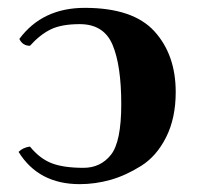

<svg xmlns="http://www.w3.org/2000/svg" viewBox="-20 -464 510 494"><path d="M194.8 -32.2Q238.8 -32.2 265.4 -65.7Q292 -99.1 292 -195.8Q292 -295.9 269.5 -348.9Q247.1 -401.9 185.1 -401.9Q138.2 -401.9 110.6 -388.4Q83 -375 57.1 -346.2Q38.1 -346.2 29.8 -363.8Q88.9 -443.8 198.2 -443.8Q322.3 -443.8 377.2 -383.5Q432.1 -323.2 432.1 -227.1Q432.1 -160.2 407.5 -111.1Q382.8 -62 343 -37.1Q303.2 -12.2 264.2 -1.2Q225.1 9.8 185.1 9.8Q79.1 9.8 27.8 -73.2Q39.1 -84.5 57.1 -86.9Q82 -56.2 112.5 -44.2Q143.1 -32.2 194.8 -32.2Z"/></svg>

Font: Linux Libertine
Style: Bold
Weight: 700
Designer: Philipp H. Poll
Foundry: Philipp H. Poll
Version: Version 5.0.3